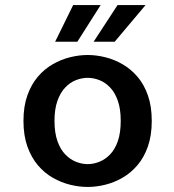

<svg xmlns="http://www.w3.org/2000/svg" viewBox="-20 -730 690 761"><path d="M327.5 11Q293.5 11 258 2.2Q222.5 -6.5 189.2 -25.5Q156 -44.5 130 -75.2Q104 -106 88.5 -149.5Q73 -193 73 -251Q73 -308.5 88.5 -352Q104 -395.5 130 -426Q156 -456.5 189.2 -475.5Q222.5 -494.5 258 -503.2Q293.5 -512 327.5 -512Q361.5 -512 397 -503.2Q432.5 -494.5 465.5 -475.5Q498.5 -456.5 524.8 -426Q551 -395.5 566.2 -352Q581.5 -308.5 581.5 -251Q581.5 -193 566.2 -149.5Q551 -106 524.8 -75.2Q498.5 -44.5 465.5 -25.5Q432.5 -6.5 397 2.2Q361.5 11 327.5 11ZM327.5 -79.5Q350.5 -79.5 373.8 -88.8Q397 -98 416.2 -117.8Q435.5 -137.5 447 -170.5Q458.5 -203.5 458.5 -251Q458.5 -298 447 -330.8Q435.5 -363.5 416.2 -383.5Q397 -403.5 373.8 -412.5Q350.5 -421.5 327.5 -421.5Q304.5 -421.5 281.2 -412.5Q258 -403.5 238.8 -383.5Q219.5 -363.5 207.8 -330.8Q196 -298 196 -251Q196 -203.5 207.8 -170.5Q219.5 -137.5 238.8 -117.8Q258 -98 281.2 -88.8Q304.5 -79.5 327.5 -79.5ZM351 -564.5 446 -710H557L434.5 -564.5ZM198.5 -564.5 270 -710H379L286.5 -564.5Z"/></svg>

Font: Trispace Thin Medium
Style: Regular
Weight: 500
Version: Version 1.210